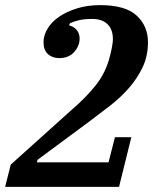

<svg xmlns="http://www.w3.org/2000/svg" viewBox="-45 -730 615 750"><path d="M-3 -87 235 -301Q291 -349 329.5 -397.5Q368 -446 384 -509Q385 -513 387 -521Q389 -529 391 -539Q393 -549 394.5 -559Q396 -569 396 -577Q396 -615 375 -635.5Q354 -656 315 -656Q286 -656 265.5 -651.5Q245 -647 228 -639L225 -631Q244 -626 255 -612.5Q266 -599 266 -579Q266 -551 245 -527Q224 -503 186 -503Q160 -503 142.5 -518.5Q125 -534 125 -565Q125 -592 141 -618.5Q157 -645 186.5 -665Q216 -685 256.5 -697.5Q297 -710 346 -710Q445 -710 489 -669Q533 -628 533 -565Q533 -511 512 -467Q491 -423 458 -385.5Q425 -348 383.5 -316Q342 -284 302 -254L102 -106L99 -96H379L404 -194H468L420 0H-25Z"/></svg>

Font: IBM Plex Serif SemiBold
Style: Italic
Weight: 600
Italic angle: -14°
Designer: Mike Abbink, Paul van der Laan, Pieter van Rosmalen
Foundry: Bold Monday
Version: Version 2.5